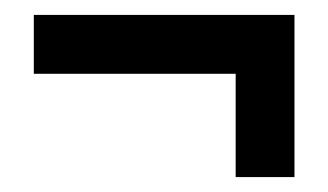

<svg xmlns="http://www.w3.org/2000/svg" viewBox="-20 -409 436 255"><path d="M24.9 -389.2H371.1V-173.8H293V-311H24.9Z"/></svg>

Font: VL Bebas Neue Bold
Style: Regular
Weight: 700
Designer: Ryoichi Tsunekawa
Foundry: Ryoichi Tsunekawa
Version: Version 1.300